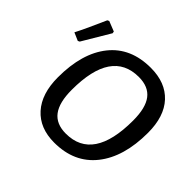

<svg xmlns="http://www.w3.org/2000/svg" viewBox="-163 -851 1040 1040"><g transform="rotate(45 357.0 -330.5)"><path d="M110 -664 120 -669 178 -646 180 -635Q107 -511 86 -477L76 -472L30 -492Q60 -550 110 -664ZM459 -649Q572 -649 634.5 -581.5Q697 -514 697 -389Q697 -204 612.5 -98Q528 8 375 8Q264 8 201.5 -61.5Q139 -131 139 -257Q139 -441 222 -545Q305 -649 459 -649ZM448 -568Q240 -568 240 -262Q240 -165 275.5 -118Q311 -71 385 -71Q593 -71 593 -379Q593 -476 557.5 -522Q522 -568 448 -568Z"/></g></svg>

Font: Alegreya Sans SC Medium
Style: Italic
Weight: 500
Italic angle: -7°
Designer: Juan Pablo del Peral
Foundry: Huerta Tipografica
Version: Version 2.007